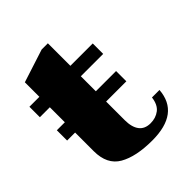

<svg xmlns="http://www.w3.org/2000/svg" viewBox="-177 -715 832 832"><g transform="rotate(-45 239.0 -299.0)"><path d="M452 -123Q442 10 275 10Q176 10 119.5 -22.5Q63 -55 63 -137V-251H14V-314H63V-406H2V-470H63V-559L215 -608H253V-470H390V-406H253V-314H377V-251H253V-137Q253 -94 270.5 -71Q288 -48 323 -48Q355 -48 378 -65.5Q401 -83 406 -123Z"/></g></svg>

Font: Taviraj ExtraBold
Style: Regular
Weight: 800
Designer: Katatrad Team
Foundry: CadsonDemak
Version: Version 1.001